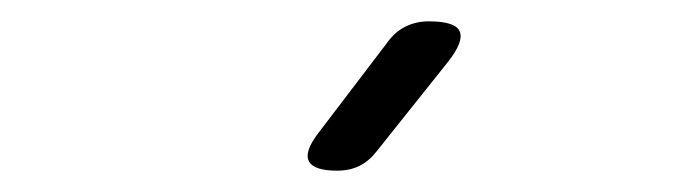

<svg xmlns="http://www.w3.org/2000/svg" viewBox="-20 -925 640 180"><path d="M296 -765Q274 -765 269.5 -774Q265 -783 279 -801L343 -885Q350 -895 360 -900Q370 -905 382 -905Q407 -905 411 -895.5Q415 -886 400 -867L333 -783Q326 -774 317 -769.5Q308 -765 296 -765Z"/></svg>

Font: Maple Mono ExtraLight
Style: Regular
Weight: 275
Monospace: yes
Designer: subframe7536
Version: Version 7.000